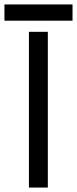

<svg xmlns="http://www.w3.org/2000/svg" viewBox="-37 -843 346 863"><path d="M93 0H178V-700H93ZM-17 -750H289V-823H-17Z"/></svg>

Font: HB Figtree Prototype
Style: Regular
Weight: 400
Designer: Alfredo Marco Pradil
Foundry: Hanken Design Co.®
Version: Version 1.002;Glyphs 3.2 (3228)